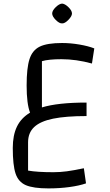

<svg xmlns="http://www.w3.org/2000/svg" viewBox="-20 -720 612 1067"><path d="M51 0ZM213 -380V-123Q301 -150 461 -150V-75Q346 -75 275 -60.5Q204 -46 170 -14Q136 18 136 71V228Q187 237 277 237Q314 237 351.5 232Q389 227 446 215L458 299Q421 312 366 319.5Q311 327 249 327Q165 327 123.5 309Q82 291 66.5 244.5Q51 198 51 102Q51 32 74 -16Q97 -64 147 -94Q128 -143 128 -245Q128 -342 144 -391.5Q160 -441 201 -461Q242 -481 325 -481Q372 -481 421.5 -472.5Q471 -464 504 -451L491 -367Q403 -391 322 -391Q250 -391 213 -380ZM270 -645Q270 -661 289.5 -680Q309 -699 325 -700Q341 -699 360.5 -680Q380 -661 380 -645Q380 -630 360 -609.5Q340 -589 325 -590Q310 -589 290 -609Q270 -629 270 -645Z"/></svg>

Font: Changa
Style: Regular
Weight: 400
Designer: Eduardo Rodriguez Tunni
Foundry: Eduardo Rodriguez Tunni
Version: Version 2.002; ttfautohint (v1.5.10-5e6f)